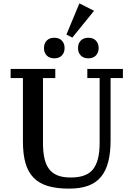

<svg xmlns="http://www.w3.org/2000/svg" viewBox="-20 -1107 790 1139"><path d="M390 12Q316 12 264 -3.5Q212 -19 179 -53Q146 -87 131 -140Q116 -193 116 -268V-644H43V-698H308V-644H235V-258Q235 -206 243.5 -168Q252 -130 271 -104.5Q290 -79 321.5 -66.5Q353 -54 400 -54Q494 -54 532.5 -103.5Q571 -153 571 -257V-644H498V-698H709V-644H636V-274Q636 -202 622.5 -148.5Q609 -95 580 -59Q551 -23 504 -5.5Q457 12 390 12ZM302 -761Q273 -761 257 -778Q241 -795 241 -820V-824Q241 -849 257 -866Q273 -883 302 -883Q331 -883 347 -866Q363 -849 363 -824V-820Q363 -795 347 -778Q331 -761 302 -761ZM504 -761Q475 -761 459 -778Q443 -795 443 -820V-824Q443 -849 459 -866Q475 -883 504 -883Q533 -883 549 -866Q565 -849 565 -824V-820Q565 -795 549 -778Q533 -761 504 -761ZM374 -902 451 -1087 538 -1043 409 -884Z"/></svg>

Font: IBM Plex Serif Medm
Style: Regular
Weight: 500
Designer: Mike Abbink, Paul van der Laan, Pieter van Rosmalen
Foundry: Bold Monday
Version: Version 3.001